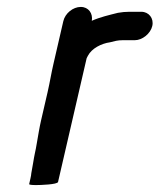

<svg xmlns="http://www.w3.org/2000/svg" viewBox="-20 -549 460 554"><path d="M162.7 -488 134.3 -365C127.9 -337.6 124 -312.1 117.3 -283L98.6 -202C96.3 -192 94 -180.7 91.8 -168L85.9 -134C84.4 -124.7 82.7 -115.7 80.7 -107C77.8 -94.5 72.7 -59.5 70.3 -49C70.1 -45 69.2 -39.8 67.7 -33.5L64.2 -18C63.7 -16 70.3 -15 84 -15C95.5 -15 145.8 -16.4 147.5 -24L230 -381C230.9 -382.3 232.1 -384.7 233.6 -388C244.6 -409.4 272.4 -423.5 297.6 -427C310.4 -430.3 319.5 -433 334 -433H369C390.6 -433 414.4 -452 419.4 -474C424.5 -496 409.5 -515 387.9 -515H352.9C342.2 -515 331.3 -514 320.2 -512C293.9 -505.3 269.1 -499.8 244.9 -489C248.6 -510.4 235.3 -529 213.1 -529C190.6 -529 167.9 -510.5 162.7 -488Z"/></svg>

Font: HoneyBee
Style: BdIt
Weight: 700
Foundry: Cannot Into Space Fonts
Version: Version 0.89